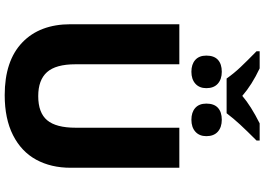

<svg xmlns="http://www.w3.org/2000/svg" viewBox="-170 -916 1097 796"><g transform="rotate(90 378.0 -518.5)"><path d="M676 -263Q676 -182 642.5 -120.5Q609 -59 541 -24.5Q473 10 375 10Q233 10 157 -62.5Q81 -135 81 -263V-714H247V-283Q247 -202 279.5 -165.5Q312 -129 379 -129Q448 -129 479 -166Q510 -203 510 -284V-714H676ZM193 -1034V-1047H264Q332 -1015 378 -975Q420 -1011 492 -1047H563V-1034Q522 -993 497 -966Q472 -939 450 -910H306Q285 -940 259 -967.5Q233 -995 193 -1034ZM211 -826Q211 -858 228.5 -874Q246 -890 278 -890Q309 -890 327.5 -873.5Q346 -857 346 -826Q346 -797 327.5 -780.5Q309 -764 278 -764Q247 -764 229 -780Q211 -796 211 -826ZM410 -826Q410 -858 427.5 -874Q445 -890 477 -890Q508 -890 526.5 -873.5Q545 -857 545 -826Q545 -797 526.5 -780.5Q508 -764 477 -764Q446 -764 428 -780Q410 -796 410 -826Z"/></g></svg>

Font: Noto Sans UI ExtraBold
Style: Regular
Weight: 800
Designer: Monotype Design Team
Foundry: Monotype Imaging Inc.
Version: Version 1.001